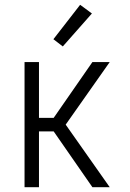

<svg xmlns="http://www.w3.org/2000/svg" viewBox="-20 -778 540 798"><path d="M82 0V-520H142V-288H203L364 -520H436L253 -260L436 0H364L203 -232H142V0ZM241 -585 202 -615 313 -758 362 -722Z"/></svg>

Font: Iosevka Fixed Light
Style: Regular
Weight: 300
Monospace: yes
Designer: Belleve Invis
Foundry: Belleve Invis
Version: Version 32.3.0